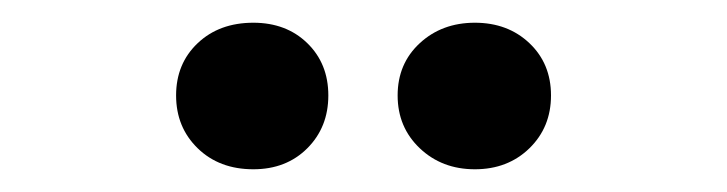

<svg xmlns="http://www.w3.org/2000/svg" viewBox="-20 -740 640 169"><path d="M398 -591Q369 -591 349.5 -609.5Q330 -628 330 -656Q330 -684 349.5 -702Q369 -720 398 -720Q427 -720 446 -702Q465 -684 465 -656Q465 -628 446 -609.5Q427 -591 398 -591ZM203 -591Q173 -591 154 -609.5Q135 -628 135 -656Q135 -684 154 -702Q173 -720 203 -720Q232 -720 250.5 -702Q269 -684 269 -656Q269 -628 250.5 -609.5Q232 -591 203 -591Z"/></svg>

Font: Wittgenstein Semibold
Style: Regular
Weight: 600
Designer: Jörg Drees
Foundry: Jörg Drees
Version: Version 1.303; ttfautohint (v1.8.4.7-5d5b)